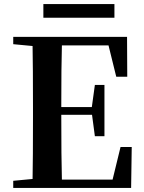

<svg xmlns="http://www.w3.org/2000/svg" viewBox="-20 -923 708 943"><path d="M542 -903V-836H193V-903ZM572 -201H627L624 0H45V-35L140 -44Q142 -143 142 -346V-395Q142 -596 140 -697L45 -706V-742H604L605 -546H551L513 -700H284Q281 -602 281 -397H431L446 -506H493V-254H446L432 -359H281Q281 -143 284 -41H533Z"/></svg>

Font: Swei Spring CJKtc
Style: Bold
Weight: 700
Version: Version 1.021